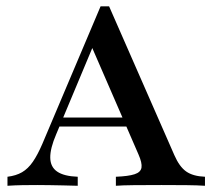

<svg xmlns="http://www.w3.org/2000/svg" viewBox="-20 -597 687 617"><path d="M4 0V-29Q31.5 -32.3 50.8 -43.5Q70.2 -54.8 85.5 -77Q100.8 -99.2 116.1 -134.7L303.2 -576.6H330.6L540.3 -98.4Q556.5 -61.3 578.2 -46Q600 -30.6 638.7 -29V0Q615.3 -1.6 579.8 -2Q544.4 -2.4 499.2 -2.4Q447.6 -2.4 410.1 -2Q372.6 -1.6 352.4 0V-29Q392.7 -30.6 412.5 -37.1Q432.3 -43.5 434.7 -58.5Q437.1 -73.4 425 -100.8L270.2 -457.3L287.1 -467.7L160.5 -165.3Q141.1 -120.2 141.5 -90.3Q141.9 -60.5 163.7 -45.6Q185.5 -30.6 229.8 -29V0Q204.8 -0.8 183.1 -1.2Q161.3 -1.6 140.7 -2Q120.2 -2.4 100 -2.4Q75 -2.4 51.6 -2Q28.2 -1.6 4 0ZM153.2 -190.3 166.1 -219.4H418.5L430.6 -190.3Z"/></svg>

Font: Playfair SemiBold
Style: Regular
Weight: 600
Designer: Claus Eggers Sørensen
Foundry: Claus Eggers Sørensen
Version: Version 2.001;gftools[0.9.30]